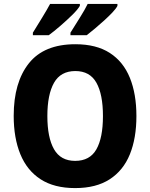

<svg xmlns="http://www.w3.org/2000/svg" viewBox="-20 -951 768 981"><path d="M677 -358Q677 -245 643.5 -162.5Q610 -80 540.5 -35Q471 10 364 10Q257 10 187.5 -35Q118 -80 84 -163Q50 -246 50 -359Q50 -530 127.5 -627.5Q205 -725 365 -725Q472 -725 541 -680.5Q610 -636 643.5 -553.5Q677 -471 677 -358ZM222 -358Q222 -248 256 -188.5Q290 -129 364 -129Q439 -129 472.5 -188Q506 -247 506 -358Q506 -469 472.5 -528.5Q439 -588 365 -588Q290 -588 256 -528Q222 -468 222 -358ZM580 -921Q573 -907 554.5 -887.5Q536 -868 512.5 -846.5Q489 -825 465 -805Q441 -785 423 -771H340V-784Q363 -821 388.5 -861.5Q414 -902 428 -931H580ZM388 -921Q377 -902 349 -874.5Q321 -847 288 -818.5Q255 -790 229 -771H148V-784Q171 -821 196 -862Q221 -903 236 -931H388Z"/></svg>

Font: Noto Sans Telugu SemiCondensed ExtraBold
Style: Regular
Weight: 800
Width: 4
Designer: Jelle Bosma - Monotype Design Team
Foundry: Monotype Imaging Inc.
Version: Version 2.005; ttfautohint (v1.8.4.7-5d5b)